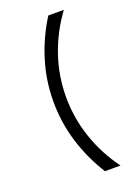

<svg xmlns="http://www.w3.org/2000/svg" viewBox="-153 -832 678 941"><g transform="rotate(-20 185.5 -361.0)"><path d="M225 45H306Q240 -45 205 -148Q170 -251 170 -361Q170 -471 205 -574Q240 -677 306 -767H225Q167 -675 135.5 -572.5Q104 -470 104 -361Q104 -252 135.5 -149.5Q167 -47 225 45Z"/></g></svg>

Font: SUIT
Style: Regular
Weight: 400
Designer: Sunn Youn; Korean Glyphs from Source Han Sans (Sandoll Communications; Soo-young Jang, Joo-yeon Kang)
Foundry: Sunn
Version: Version 1.140